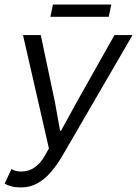

<svg xmlns="http://www.w3.org/2000/svg" viewBox="-20 -810 601 842"><path d="M70.9 12Q48 12 30.5 7.3Q13 2.7 0.3 -4.4L30.3 -68.5Q48.8 -57.7 72.9 -57.7Q107.3 -57.7 132.9 -76.7Q158.6 -95.6 174.1 -123.1L194.6 -158.8L80.8 -656.3H158.7L220.8 -362.7L243.5 -236.3H247.5L316.7 -362.7L482.1 -656.3H561.2L255.2 -129.5Q231.5 -88.5 204.4 -56.7Q177.3 -24.8 144.6 -6.4Q111.9 12 70.9 12ZM201 -736.2 212.2 -790.2H468L456.8 -736.2Z"/></svg>

Font: Source Sans 3
Style: Italic
Weight: 200
Italic angle: -11°
Designer: Paul D. Hunt
Foundry: Adobe
Version: Version 3.046;hotconv 1.0.118;makeotfexe 2.5.65603